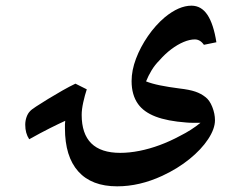

<svg xmlns="http://www.w3.org/2000/svg" viewBox="-20 -405 817 677"><path d="M393 252Q303 252 256 199.5Q209 147 209 47Q209 40 209 33.5Q209 27 210 21Q188 31 156 47Q124 63 83 86Q69 65 69 35Q69 21 73.5 8Q78 -5 86 -13Q90 -18 107.5 -29.5Q125 -41 149.5 -56Q174 -71 199.5 -85.5Q225 -100 246 -110L286 -90Q279 -69 273.5 -44Q268 -19 268 0Q268 67 302 100.5Q336 134 404 134Q436 134 471.5 127Q507 120 543.5 106.5Q580 93 615 74Q635 64 653 52.5Q671 41 687 28Q674 28 661 28Q648 28 637 27Q570 22 528.5 6Q487 -10 467 -38Q444 -70 444 -119Q444 -157 459.5 -198Q475 -239 501.5 -277.5Q528 -316 561 -344Q611 -385 655 -385Q690 -385 711.5 -352.5Q733 -320 743 -256L699 -247Q692 -257 684 -261.5Q676 -266 667 -266Q649 -266 627.5 -257Q606 -248 584 -231.5Q562 -215 542 -192Q526 -176 514.5 -157Q503 -138 495 -118Q515 -110 544.5 -104Q574 -98 613 -93Q648 -89 668.5 -82Q689 -75 704 -63Q719 -52 728.5 -28Q738 -4 738 19Q738 49 714 85.5Q690 122 648 156Q606 190 552 215Q472 252 393 252Z"/></svg>

Font: Noto Naskh Arabic
Style: Regular
Weight: 400
Designer: Monotype Design Team, David Williams, Mohamad Dakak and Nizar Qandah
Foundry: Monotype Imaging Inc.
Version: Version 2.013